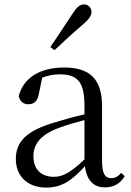

<svg xmlns="http://www.w3.org/2000/svg" viewBox="-20 -838 597 873"><path d="M209 -624 228 -610C269 -648 309 -686 353 -723C384 -749 396 -766 396 -784C396 -805 379 -818 363 -818C343 -818 329 -806 308 -773C274 -721 242 -673 209 -624ZM457 14C496 14 526 -2 547 -37L531 -52C515 -34 503 -28 486 -28C459 -28 444 -45 444 -108V-355C444 -479 388 -531 272 -531C159 -531 85 -482 65 -400C71 -377 86 -364 109 -364C134 -364 151 -377 157 -413L172 -485C199 -495 224 -500 250 -500C329 -500 364 -470 364 -359V-318C320 -308 273 -295 231 -282C99 -244 52 -193 52 -115C52 -32 111 15 190 15C262 15 307 -18 366 -82C374 -22 402 14 457 14ZM364 -113C301 -53 265 -34 225 -34C169 -34 132 -66 132 -128C132 -183 165 -226 249 -257C283 -270 323 -281 364 -292Z"/></svg>

Font: Source Han Serif KR
Style: Regular
Weight: 400
Designer: Ryoko NISHIZUKA 西塚涼子 (kana & ideographs); Frank Grießhammer (Latin, Greek & Cyrillic); Wenlong ZHANG 张文龙 (bopomofo); San
Foundry: Adobe
Version: Version 2.001;hotconv 1.1.0;makeotfexe 2.6.0